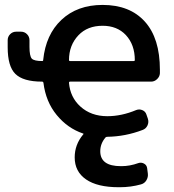

<svg xmlns="http://www.w3.org/2000/svg" viewBox="-20 -576 719 792"><path d="M154.3 -324.2Q158.2 -324.2 158.2 -329.1Q168.9 -433.6 233.4 -494.1Q298.8 -555.7 403.3 -555.7Q515.6 -555.7 577.6 -486.8Q639.6 -418 639.6 -288.1Q639.6 -282.2 639.6 -273.4Q638.7 -259.8 627.9 -249.5Q617.2 -239.3 603.5 -239.3H269.5Q264.6 -239.3 264.6 -234.4Q269.5 -174.8 311.5 -136.7Q355.5 -96.7 422.9 -96.7Q481.4 -96.7 542 -122.1Q554.7 -127 567.4 -121.6Q580.1 -116.2 584 -103.5L589.8 -86.9Q594.7 -72.3 588.4 -58.6Q582 -44.9 568.4 -40Q497.1 -12.7 421.9 -11.7Q418 -11.7 415 -8.8Q393.6 16.6 393.6 47.9Q393.6 109.4 478.5 109.4Q480.5 109.4 481.4 109.4Q515.6 109.4 550.8 96.7Q562.5 92.8 573.7 98.6Q585 104.5 586.9 117.2L589.8 139.6Q591.8 154.3 584 167.5Q576.2 180.7 561.5 184.6Q519.5 196.3 474.6 196.3Q472.7 196.3 469.7 196.3Q381.8 196.3 335 164.1Q288.1 131.8 288.1 73.2Q288.1 20.5 323.2 -21.5Q326.2 -24.4 322.3 -25.4Q258.8 -46.9 213.9 -101.6Q168.9 -156.2 159.2 -234.4Q158.2 -239.3 153.3 -239.3Q75.2 -239.3 43 -271.5Q11.7 -302.7 11.7 -380.9V-410.2Q11.7 -424.8 22 -435.1Q32.2 -445.3 46.9 -445.3H66.4Q81.1 -445.3 91.3 -435.1Q101.6 -424.8 101.6 -410.2V-382.8Q101.6 -344.7 111.3 -334Q121.1 -324.2 154.3 -324.2ZM531.2 -324.2Q536.1 -324.2 536.1 -328.1Q536.1 -391.6 499 -431.6Q462.9 -469.7 403.3 -469.7Q340.8 -469.7 303.7 -430.7Q264.6 -389.6 264.6 -328.1Q264.6 -324.2 269.5 -324.2Z"/></svg>

Font: Gen Jyuu GothicL Medium
Style: Regular
Weight: 500
Designer: [Source Han Sans]
Ryoko NISHIZUKA  (kana & ideographs); Paul D. Hunt (Latin, Greek & Cyrillic); Wenlong ZHANG  (bopomofo
Version: Version 1.002.20150607